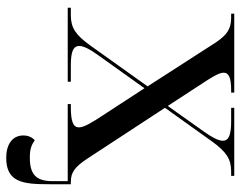

<svg xmlns="http://www.w3.org/2000/svg" viewBox="-98 -478 774 618"><g transform="rotate(90 289.0 -169.0)"><path d="M5 0H243V-10H191C148 -10 128 -17 128 -37C128 -51 138 -71 159 -100L264 -247L352 -112C375 -77 390 -52 390 -36C390 -18 372 -10 325 -10H315V0H563V50C563 104 539 122 487 122C460 122 447 117 431 106C422 115 416 127 416 143C416 179 446 198 488 198C567 198 573 144 573 60V-10H565C535 -10 517 -23 490 -64L327 -313L435 -464C469 -511 492 -526 532 -526H546V-536H327V-526H370C413 -526 433 -519 433 -499C433 -485 422 -464 402 -436L321 -322L237 -451C223 -473 214 -490 214 -502C214 -519 231 -526 271 -526H278V-536H24V-526H37C73 -526 93 -513 119 -473L258 -257L126 -72C92 -25 69 -10 29 -10H5Z"/></g></svg>

Font: Noto Serif Display
Style: Regular
Weight: 400
Designer: Monotype Design Team
Foundry: Monotype Imaging Inc.
Version: Version 2.009